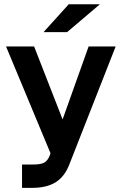

<svg xmlns="http://www.w3.org/2000/svg" viewBox="-20 -741 579 915"><path d="M531.2 -519.5 309.6 44.9Q287.1 101.6 244.6 127.9Q202.1 154.3 132.8 154.3H85V43H138.7Q174.8 43 191.4 33.7Q208 24.4 217.8 -2L220.7 -10.7L8.8 -519.5H142.6L278.3 -171.9L402.3 -519.5ZM307.6 -720.7H456.1L299.8 -587.9H187.5Z"/></svg>

Font: Dinish Expanded
Style: Bold
Weight: 700
Width: 7
Designer: Charles Nix
Foundry: Playbeing
Version: Version 2.005; ttfautohint (v1.8.3)